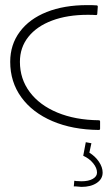

<svg xmlns="http://www.w3.org/2000/svg" viewBox="-20 -510 432 752"><path d="M363 -484 361 -456Q361 -451 356 -451Q345 -452 324 -452Q244 -452 184 -429.5Q124 -407 91 -365.5Q58 -324 58 -268Q58 -201 96.5 -149.5Q135 -98 205 -69Q275 -40 367 -39Q372 -39 372 -34V-6Q372 -1 367 -1Q264 -2 185.5 -35.5Q107 -69 63.5 -129Q20 -189 20 -268Q20 -335 57.5 -385.5Q95 -436 163 -463Q231 -490 322 -490Q346 -490 358 -489Q363 -489 363 -484ZM338 51 330 88Q353 102 367.5 123.5Q382 145 382 166Q382 191 359 206.5Q336 222 299 222L276 220H269L271 198Q275 198 277 199L299 200Q327 200 343.5 190.5Q360 181 360 166Q360 148 345 129.5Q330 111 306 100L316 47Z"/></svg>

Font: Vibes
Style: Regular
Weight: 400
Designer: AbdElmomen Kadhim
Version: Version 1.100